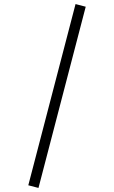

<svg xmlns="http://www.w3.org/2000/svg" viewBox="-20 -823 560 943"><path d="M169 100 119 87 351 -803 401 -790Z"/></svg>

Font: Trujillo Light
Style: Regular
Weight: 300
Designer: Fira Sans original fonts by bBox Type GmbH, Carrois Corporate GbR, & Edenspiekermann AG / Changes by Cristiano Sobral
Foundry: Fira Sans original fonts by bBox Type GmbH, Carrois Corporate GbR, & Edenspiekermann AG / Changes by Cristiano Sobral
Version: Version 4.301;July 28, 2020;FontCreator 13.0.0.2655 64-bit